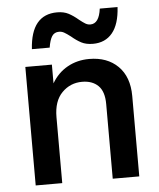

<svg xmlns="http://www.w3.org/2000/svg" viewBox="-52 -762 668 807"><g transform="rotate(-5 282.0 -358.5)"><path d="M175 -572H100Q109 -717 219 -717Q247 -717 267 -706.5Q287 -696 308 -678Q323 -666 333 -660Q343 -654 354 -654Q391 -654 399 -717H474Q470 -645 440 -608.5Q410 -572 358 -572Q329 -572 309 -582.5Q289 -593 268 -611Q251 -624 241 -629.5Q231 -635 220 -635Q200 -635 190 -619.5Q180 -604 175 -572ZM503 -339V0H391V-315Q391 -368 366 -392.5Q341 -417 298 -417Q248 -417 213 -381.5Q178 -346 178 -278V0H66V-500H178V-421Q203 -464 244 -487Q285 -510 336 -510Q412 -510 457.5 -465Q503 -420 503 -339Z"/></g></svg>

Font: CBA Beacon Sans Bold
Style: Regular
Weight: 700
Designer: Wei Huang
Foundry: Wei Huang
Version: Version 1.002